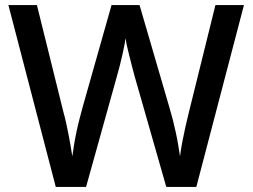

<svg xmlns="http://www.w3.org/2000/svg" viewBox="-20 -734 992 754"><path d="M938 -714 751 0H633L508 -437Q503 -455 497.5 -477Q492 -499 486.5 -520.5Q481 -542 477.5 -558.5Q474 -575 473 -584Q472 -575 469 -558.5Q466 -542 461 -520.5Q456 -499 450.5 -476.5Q445 -454 439 -434L318 0H199L13 -714H125L229 -294Q235 -273 240 -250Q245 -227 249.5 -204Q254 -181 257.5 -160Q261 -139 264 -120Q267 -142 271 -166.5Q275 -191 280.5 -217Q286 -243 292.5 -268Q299 -293 305 -315L418 -714H528L645 -313Q652 -290 658.5 -264.5Q665 -239 670.5 -213.5Q676 -188 680 -163.5Q684 -139 687 -120Q690 -145 695.5 -174.5Q701 -204 708 -235Q715 -266 722 -294L826 -714Z"/></svg>

Font: Noto Sans Syriac Eastern Medium
Style: Regular
Weight: 500
Designer: Patrick Giasson and the Monotype Design Team
Foundry: Monotype Imaging Inc.
Version: Version 3.001